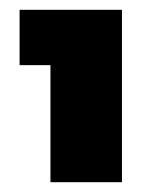

<svg xmlns="http://www.w3.org/2000/svg" viewBox="-20 -724 307 392"><path d="M83 -352H229V-704H20V-591H83Z"/></svg>

Font: Poppins STUK1
Style: Regular
Weight: 400
Designer: Jonny Pinhorn (original), Sammy Jo Hughes (modified version)
Foundry: Type Mafia
Version: Version 1.002;hotconv 1.0.109;makeotfexe 2.5.65596